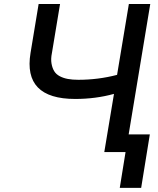

<svg xmlns="http://www.w3.org/2000/svg" viewBox="-20 -747 777 943"><path d="M169.7 -727.3H274.9L235.1 -487.2Q229 -457.4 233 -435Q236.9 -412.6 246.3 -397.4Q255.7 -382.1 273.4 -372.7Q291.2 -363.3 313.4 -359.2Q335.6 -355.1 364.7 -355.1Q462.4 -355.1 555 -379.3L612.9 -727.3H718L611.9 -87H715.9L673.3 175.8H568.2L596.6 0H492.2L539.8 -285.9Q449.9 -261 349.4 -261Q92.3 -261 130 -487.2Z"/></svg>

Font: Karasuma Gothic
Style: Medium Italic
Weight: 500
Italic angle: 9.39998°
Designer: Rasmus Andersson / Ryoko Nishizuka
Foundry: Genbu
Version: Version 1.00